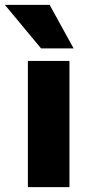

<svg xmlns="http://www.w3.org/2000/svg" viewBox="-56 -765 362 785"><path d="M58 0V-516H228V0ZM112 -567 -36 -745H147L245 -567Z"/></svg>

Font: REM
Style: Bold
Weight: 700
Designer: Octavio Pardo
Foundry: Ashler Design
Version: Version 1.005;gftools[0.9.28]